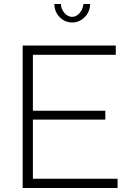

<svg xmlns="http://www.w3.org/2000/svg" viewBox="-20 -937 652 957"><path d="M144 -46H566V0H93V-710H557V-664H144V-385H505V-341H144ZM340 -853Q360 -853 376.5 -871.5Q393 -890 396 -917H429Q429 -879 402.5 -852Q376 -825 340 -825Q303 -825 277 -852Q251 -879 251 -917H284Q284 -892 301 -872.5Q318 -853 340 -853Z"/></svg>

Font: Raleway
Style: Light
Weight: 300
Designer: Matt McInerney, Pablo Impallari, Rodrigo Fuenzalida
Foundry: Matt McInerney, Pablo Impallari, Rodrigo Fuenzalida
Version: Version 3.000